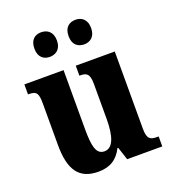

<svg xmlns="http://www.w3.org/2000/svg" viewBox="-139 -861 876 976"><g transform="rotate(-20 299.5 -373.0)"><path d="M381 -623C410 -623 441 -641 441 -689C441 -739 410 -756 381 -756C348 -756 319 -739 319 -689C319 -641 348 -623 381 -623ZM194 -623C225 -623 256 -641 256 -689C256 -739 225 -756 194 -756C163 -756 134 -739 134 -689C134 -641 163 -623 194 -623ZM227 10C288 10 330 -14 358 -70H362L385 0H575V-54H566C534 -54 513 -59 513 -117V-536H302V-482H305C337 -482 357 -476 357 -419V-228C357 -136 338 -77 291 -77C246 -77 236 -125 236 -218V-536H24V-482H27C71 -482 79 -468 79 -411V-188C79 -53 123 10 227 10Z"/></g></svg>

Font: Noto Serif Condensed ExtraBold
Style: Regular
Weight: 800
Width: 3
Designer: Monotype Design Team
Foundry: Monotype Imaging Inc.
Version: Version 2.013